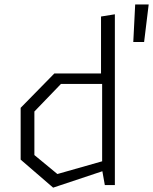

<svg xmlns="http://www.w3.org/2000/svg" viewBox="-20 -829 686 860"><path d="M449.5 0H494.5V-765L432.5 -755V-500H223.5L72.5 -346V-114L218 11.5L438.5 -62ZM134 -134.5V-329.5L253 -453H437.5V-106.5L237 -49.5ZM577 -641H625.5L646 -809H585.5Z"/></svg>

Font: Monaspace Krypton ExtraLight
Style: Regular
Weight: 200
Designer: Riley Cran & the Lettermatic Team
Foundry: Lettermatic
Version: Version 1.101 (Monaspace Krypton)